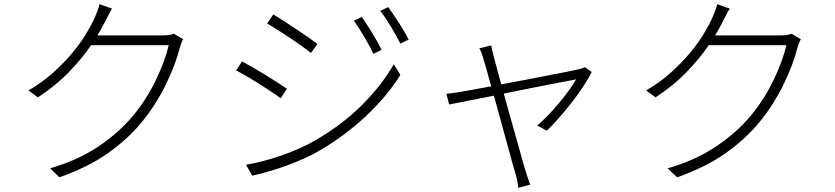

<svg xmlns="http://www.w3.org/2000/svg" viewBox="-20 -815 3990 917"><path d="M855 -628Q850 -620 845 -606.5Q840 -593 838 -585Q828 -545 811 -500.5Q794 -456 771.5 -410Q749 -364 720.5 -319Q692 -274 659 -234Q593 -153 498.5 -85.5Q404 -18 264 32L219 -11Q348 -48 447 -113.5Q546 -179 616 -263Q647 -300 674.5 -343Q702 -386 723.5 -430.5Q745 -475 761 -518Q777 -561 786 -599H415Q372 -536 310 -471.5Q248 -407 161 -350L116 -383Q180 -420 232 -466.5Q284 -513 323.5 -560Q363 -607 390 -651.5Q417 -696 432 -730Q437 -741 444.5 -760Q452 -779 455 -795L515 -774Q506 -759 497 -741Q488 -723 481 -710Q473 -695 464.5 -679Q456 -663 445 -646H758Q794 -646 810 -654Z M1708 -734Q1717 -721 1729.5 -702Q1742 -683 1755.5 -661Q1769 -639 1781.5 -617Q1794 -595 1803 -577L1763 -558Q1755 -576 1743.5 -597Q1732 -618 1719.5 -639.5Q1707 -661 1694 -681Q1681 -701 1670 -716ZM1834 -781Q1843 -769 1856 -750Q1869 -731 1883 -709.5Q1897 -688 1910 -666Q1923 -644 1932 -626L1892 -607Q1883 -625 1871.5 -645.5Q1860 -666 1847.5 -687Q1835 -708 1821.5 -728Q1808 -748 1796 -763ZM1285 -746Q1306 -734 1336 -714.5Q1366 -695 1397 -674.5Q1428 -654 1455 -635Q1482 -616 1496 -605L1465 -562Q1449 -575 1422 -594.5Q1395 -614 1365 -634Q1335 -654 1305.5 -672.5Q1276 -691 1256 -703ZM1155 -28Q1196 -35 1239.5 -46.5Q1283 -58 1326 -73Q1369 -88 1410.5 -106.5Q1452 -125 1488 -146Q1612 -218 1705.5 -310Q1799 -402 1861 -508L1892 -457Q1861 -407 1820.5 -358.5Q1780 -310 1732 -264.5Q1684 -219 1629 -177.5Q1574 -136 1515 -101Q1477 -78 1434.5 -59Q1392 -40 1348.5 -24Q1305 -8 1263 4Q1221 16 1185 24ZM1136 -522Q1157 -511 1187.5 -493Q1218 -475 1249.5 -456Q1281 -437 1308.5 -419Q1336 -401 1350 -391L1321 -346Q1304 -358 1276.5 -376.5Q1249 -395 1219 -414Q1189 -433 1159 -450.5Q1129 -468 1108 -479Z M2806 -471Q2791 -440 2765 -401Q2739 -362 2709 -323.5Q2679 -285 2648 -250Q2617 -215 2592 -191L2546 -215Q2571 -237 2598 -265Q2625 -293 2650 -323Q2675 -353 2696.5 -382.5Q2718 -412 2732 -436Q2724 -434 2690.5 -428Q2657 -422 2609 -412.5Q2561 -403 2502.5 -391.5Q2444 -380 2386 -368Q2401 -313 2418 -253Q2435 -193 2450 -140Q2465 -87 2476 -47Q2487 -7 2492 7Q2497 22 2502 38Q2507 54 2512 67L2455 82Q2454 68 2451 51.5Q2448 35 2443 18Q2438 3 2427 -37Q2416 -77 2401.5 -130Q2387 -183 2370.5 -243Q2354 -303 2339 -358L2125 -316L2112 -367Q2132 -369 2150 -371.5Q2168 -374 2189 -378Q2200 -380 2237 -386.5Q2274 -393 2326 -403Q2313 -450 2303.5 -484Q2294 -518 2290 -530Q2285 -549 2280 -562Q2275 -575 2269 -584L2326 -598Q2328 -588 2331 -574Q2334 -560 2339 -541Q2343 -527 2352 -493Q2361 -459 2374 -412Q2430 -422 2490.5 -434Q2551 -446 2603.5 -456Q2656 -466 2694 -473.5Q2732 -481 2743 -484Q2758 -487 2774 -494Z M3805 -628Q3800 -620 3795 -606.5Q3790 -593 3788 -585Q3778 -545 3761 -500.5Q3744 -456 3721.5 -410Q3699 -364 3670.5 -319Q3642 -274 3609 -234Q3543 -153 3448.5 -85.5Q3354 -18 3214 32L3169 -11Q3298 -48 3397 -113.5Q3496 -179 3566 -263Q3597 -300 3624.5 -343Q3652 -386 3673.5 -430.5Q3695 -475 3711 -518Q3727 -561 3736 -599H3365Q3322 -536 3260 -471.5Q3198 -407 3111 -350L3066 -383Q3130 -420 3182 -466.5Q3234 -513 3273.5 -560Q3313 -607 3340 -651.5Q3367 -696 3382 -730Q3387 -741 3394.5 -760Q3402 -779 3405 -795L3465 -774Q3456 -759 3447 -741Q3438 -723 3431 -710Q3423 -695 3414.5 -679Q3406 -663 3395 -646H3708Q3744 -646 3760 -654Z"/></svg>

Font: SpoqaHanSansJP-Light
Style: Regular
Weight: 300
Designer: [Source Han Sans]
Ryoko NISHIZUKA  (kana & ideographs); Paul D. Hunt (Latin, Greek & Cyrillic); Wenlong ZHANG  (bopomofo
Foundry: Spoqa (http://bi.spoqa.com)
Version: Version 1.002.20150607